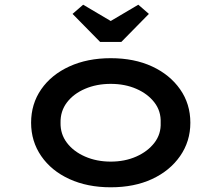

<svg xmlns="http://www.w3.org/2000/svg" viewBox="-20 -785 939 815"><path d="M450 10Q351 10 274.5 -25Q198 -60 155 -122.5Q112 -185 112 -264Q112 -344 155 -406Q198 -468 274.5 -503Q351 -538 450 -538Q550 -538 625.5 -503Q701 -468 744.5 -406Q788 -344 788 -264Q788 -185 744.5 -122.5Q701 -60 625.5 -25Q550 10 450 10ZM450 -99Q510 -99 558.5 -120.5Q607 -142 635.5 -179Q664 -216 662 -264Q664 -313 635.5 -350Q607 -387 558.5 -408Q510 -429 450 -429Q390 -429 341 -408Q292 -387 264 -350Q236 -313 237 -264Q236 -216 264 -179Q292 -142 341 -120.5Q390 -99 450 -99ZM405 -607 288 -726 333 -765 465 -687H435L567 -765L612 -726L495 -607Z"/></svg>

Font: Lexend Tera Medium
Style: Regular
Weight: 500
Designer: Bonnie Shaver-Troup, Thomas Jockin
Foundry: Lexend
Version: Version 1.007